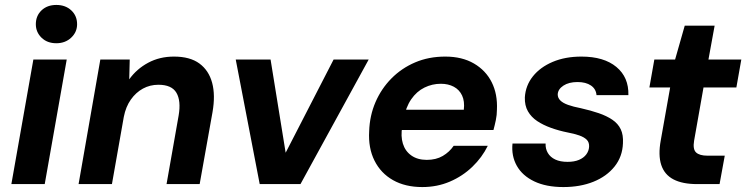

<svg xmlns="http://www.w3.org/2000/svg" viewBox="-20 -745 3023 777"><path d="M26 0 115 -504H250L161 0ZM208 -570Q171 -570 148 -592.5Q125 -615 125 -647Q125 -681 148 -703Q171 -725 208 -725Q245 -725 268.5 -703Q292 -681 292 -647Q292 -615 268 -592.5Q244 -570 208 -570Z M298 0 386 -504H505L503 -424Q533 -466 579.5 -491Q626 -516 684 -516Q749 -516 787 -488Q825 -460 838.5 -410Q852 -360 840 -291L788 0H654L703 -278Q713 -337 694 -369.5Q675 -402 621 -402Q587 -402 558.5 -386.5Q530 -371 509.5 -342Q489 -313 481 -272L433 0Z M1031 0 934 -504H1075L1136 -127L1330 -504H1472L1196 0Z M1689 12Q1620 12 1570.5 -16Q1521 -44 1495.5 -95Q1470 -146 1474 -214Q1476 -277 1499.5 -331.5Q1523 -386 1564 -427.5Q1605 -469 1660 -492.5Q1715 -516 1782 -516Q1850 -516 1898 -488Q1946 -460 1970 -412Q1994 -364 1991 -301Q1991 -280 1986.5 -258.5Q1982 -237 1977 -219H1569L1583 -301H1857Q1861 -335 1850 -358.5Q1839 -382 1816.5 -394Q1794 -406 1764 -406Q1729 -406 1697.5 -390.5Q1666 -375 1644 -343Q1622 -311 1613 -262L1608 -233Q1601 -194 1610.5 -163.5Q1620 -133 1645 -115.5Q1670 -98 1707 -98Q1745 -98 1772 -114Q1799 -130 1816 -155H1954Q1931 -108 1891.5 -70Q1852 -32 1800.5 -10Q1749 12 1689 12Z M2260 12Q2190 12 2142 -11Q2094 -34 2071.5 -74Q2049 -114 2054 -164H2188Q2187 -143 2197 -126Q2207 -109 2227 -99.5Q2247 -90 2277 -90Q2304 -90 2323 -98Q2342 -106 2352.5 -120Q2363 -134 2364 -151Q2365 -169 2354.5 -179.5Q2344 -190 2324 -197Q2304 -204 2277 -209Q2242 -216 2210 -227.5Q2178 -239 2154 -255Q2130 -271 2116.5 -294.5Q2103 -318 2104 -351Q2107 -399 2136.5 -436Q2166 -473 2216.5 -494.5Q2267 -516 2333 -516Q2424 -516 2474.5 -474Q2525 -432 2523 -360H2394Q2392 -385 2371.5 -399Q2351 -413 2317 -413Q2282 -413 2260 -398.5Q2238 -384 2237 -363Q2237 -349 2247.5 -338.5Q2258 -328 2279 -320.5Q2300 -313 2331 -307Q2371 -298 2403 -287Q2435 -276 2458 -260.5Q2481 -245 2492 -222Q2503 -199 2501 -165Q2499 -111 2467 -71Q2435 -31 2381.5 -9.5Q2328 12 2260 12Z M2801 0Q2742 0 2705.5 -19Q2669 -38 2656 -77.5Q2643 -117 2654 -177L2692 -391H2608L2628 -504H2712L2751 -641H2872L2847 -504H2980L2960 -391H2827L2789 -176Q2783 -141 2797 -128Q2811 -115 2843 -115H2913L2892 0Z"/></svg>

Font: DM Sans
Style: Bold Italic
Weight: 700
Italic angle: -10°
Designer: Colophon Foundry, Jonny Pinhorn
Foundry: Colophon Foundry
Version: Version 4.004;gftools[0.9.30]